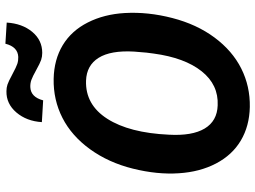

<svg xmlns="http://www.w3.org/2000/svg" viewBox="-138 -802 950 715"><g transform="rotate(-90 337.5 -445.0)"><path d="M610.4 -895.5Q606.9 -837.9 575.9 -800.5Q544.9 -763.2 497.6 -763.2Q483.9 -763.2 471.4 -767.3Q459 -771.5 434.1 -785.4Q409.2 -799.3 396.7 -803.7Q384.3 -808.1 370.1 -807.6Q333 -806.2 320.8 -759.8L239.7 -764.6Q243.2 -821.3 275.6 -859.4Q308.1 -897.5 355 -896.5Q367.7 -896.5 379.2 -892.8Q390.6 -889.2 417.7 -874.5Q444.8 -859.9 456.8 -856Q468.8 -852.1 482.4 -852.5Q520 -854 531.7 -900.4ZM295.9 9.8Q225.1 8.3 171.1 -23.7Q117.2 -55.7 85.7 -116Q54.2 -176.3 49.3 -254.4Q43.9 -334.5 66.4 -425.3Q88.9 -516.1 138.7 -585Q188.5 -653.8 255.6 -688Q322.8 -722.2 400.9 -720.7Q472.7 -719.2 526.4 -686.8Q580.1 -654.3 610.8 -593.5Q641.6 -532.7 646 -455.6Q650.9 -369.6 627.4 -278.8Q604 -188 554.7 -121.6Q505.4 -55.2 439.2 -22Q373 11.2 295.9 9.8ZM498.5 -375 502.4 -421.4Q507.3 -508.3 479.2 -553.2Q451.2 -598.1 394 -600.1Q304.7 -603 252.2 -521Q199.7 -439 192.9 -291.5Q188 -205.1 215.8 -158.4Q243.7 -111.8 302.2 -109.9Q378.9 -106.4 429.2 -169.7Q479.5 -232.9 495.1 -348.6Z"/></g></svg>

Font: TypoPRO Roboto
Style: Bold Italic
Weight: 700
Italic angle: -12°
Designer: Google
Version: Version 2.136; 2016